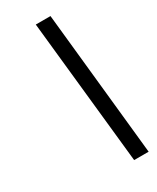

<svg xmlns="http://www.w3.org/2000/svg" viewBox="-193 -755 703 860"><g transform="rotate(-30 159.0 -325.0)"><path d="M229 -698 306 48H231L153 -698Z"/></g></svg>

Font: Libertinus Serif SemiBold
Style: Italic
Weight: 600
Italic angle: -11.5°
Designer: Philipp H. Poll, Khaled Hosny
Foundry: Caleb Maclennan
Version: Version 7.051;RELEASE